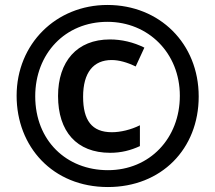

<svg xmlns="http://www.w3.org/2000/svg" viewBox="-20 -837 868 774"><path d="M415 -83C630 -83 781 -236 781 -448C781 -662 623 -817 413 -817C206 -817 47 -660 47 -451C47 -246 192 -83 415 -83ZM415 -151C248 -151 122 -270 122 -449C122 -620 242 -749 413 -749C578 -749 705 -623 705 -451C705 -280 584 -151 415 -151ZM424 -221C469 -221 507 -231 544 -248V-332C508 -314 466 -304 431 -304C350 -304 315 -352 315 -447C315 -545 357 -595 430 -595C459 -595 492 -586 527 -569L562 -645C518 -667 470 -678 423 -678C290 -678 214 -589 214 -450C214 -307 289 -221 424 -221Z"/></svg>

Font: Noto Sans Kannada UI Condensed ExtraBold
Style: Regular
Weight: 800
Width: 3
Designer: Jelle Bosma - Monotype Design Team
Foundry: Monotype Imaging Inc.
Version: Version 2.005